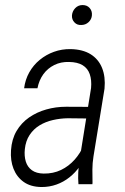

<svg xmlns="http://www.w3.org/2000/svg" viewBox="-20 -735 497 766"><path d="M296.9 -94.7 343.3 -383.8Q346.2 -415.5 338.1 -439Q330.1 -462.4 309.6 -474.9Q289.1 -487.3 255.4 -487.8Q223.1 -488.8 196.5 -475.6Q169.9 -462.4 152.8 -438.7Q135.7 -415 129.4 -382.8H76.2Q80.6 -417.5 96.9 -446.5Q113.3 -475.6 138.7 -496.3Q164.1 -517.1 195.3 -528.3Q226.6 -539.6 261.7 -539.1Q310.1 -538.1 341.6 -518.6Q373 -499 387.2 -463.9Q401.4 -428.7 397 -381.3L353 -111.3Q348.6 -84 348.6 -58.6Q348.6 -33.2 349.1 -6.3L348.6 0H293Q291 -23.9 292.2 -47.4Q293.5 -70.8 296.9 -94.7ZM345.7 -308.6 338.9 -262.2 250 -263.2Q220.2 -262.7 191.2 -256.1Q162.1 -249.5 137.9 -234.9Q113.8 -220.2 98.1 -196.5Q82.5 -172.9 79.1 -140.1Q76.2 -112.3 83 -90.3Q89.8 -68.4 107.4 -55.7Q125 -43 154.3 -42.5Q192.4 -42 223.4 -56.9Q254.4 -71.8 277.8 -98.1Q301.3 -124.5 314.9 -157.7L325.2 -124.5Q314.9 -95.7 297.9 -71Q280.8 -46.4 257.1 -27.6Q233.4 -8.8 205.3 1.2Q177.2 11.2 146 11.2Q102.5 10.7 74.7 -9Q46.9 -28.8 33.9 -61.8Q21 -94.7 23.9 -135.7Q26.9 -179.7 45.9 -212.2Q64.9 -244.6 95.7 -266.1Q126.5 -287.6 164.6 -298.3Q202.6 -309.1 243.7 -309.1ZM267.1 -673.8Q268.6 -690.4 280 -702.4Q291.5 -714.4 308.1 -714.8Q326.7 -715.3 337.4 -703.4Q348.1 -691.4 346.7 -674.3Q345.7 -658.2 333.5 -646.7Q321.3 -635.3 304.2 -635.3Q287.6 -634.3 276.9 -645.8Q266.1 -657.2 267.1 -673.8Z"/></svg>

Font: Roboto Condensed Light
Style: Italic
Weight: 300
Italic angle: -12°
Designer: Christian Robertson
Foundry: Google
Version: Version 3.0; 2020